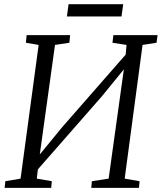

<svg xmlns="http://www.w3.org/2000/svg" viewBox="-20 -914 786 934"><path d="M2.5 0 6 -32.5 80 -45 168 -695.5 106 -706 109.5 -743H321L317.5 -706L247.5 -695.5L169.5 -133.5L156 -141.5L286 -299.5L616 -676.5L588 -611.5L595.5 -695.5L527 -706L531.5 -743H746.5L741.5 -706L673.5 -695.5L586.5 -45L659 -32.5L656 0H424L427 -32.5L508.5 -45L587 -609L604.5 -603.5L476.5 -446.5L140 -62.5L168.5 -127.5L159 -45L232 -32.5L229 0ZM313.5 -893.5H579.5L571 -834H305.5Z"/></svg>

Font: Merriweather 36pt Light
Style: Italic
Weight: 300
Italic angle: -7.8°
Version: Version 2.101